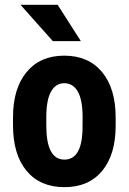

<svg xmlns="http://www.w3.org/2000/svg" viewBox="-20 -770 538 800"><path d="M34.2 -281.2Q34.2 -401.4 90.8 -469.7Q147.5 -538.1 247.6 -538.1Q348.6 -538.1 405.3 -469.7Q461.9 -401.4 461.9 -280.3V-246.6Q461.9 -126 405.8 -58.1Q349.6 9.8 248.5 9.8Q147 9.8 90.6 -58.3Q34.2 -126.5 34.2 -247.6ZM172.9 -246.6Q172.9 -105 248.5 -105Q318.4 -105 323.7 -223.1L324.2 -281.2Q324.2 -353.5 304.2 -388.4Q284.2 -423.3 247.6 -423.3Q212.4 -423.3 192.6 -388.4Q172.9 -353.5 172.9 -281.2ZM316.9 -598.6H200.2L65.4 -750H220.2Z"/></svg>

Font: Roboto Condensed
Style: Bold
Weight: 700
Designer: Google
Version: Version 2.134; 2016